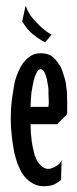

<svg xmlns="http://www.w3.org/2000/svg" viewBox="-20 -645 270 671"><path d="M160.2 -524.4Q160.2 -524.4 160.2 -524.4Q160.2 -524.4 160.2 -524.4Q147.5 -530.3 134.8 -541Q122.1 -550.8 109.4 -564.5Q96.7 -577.1 85.9 -591.8Q76.2 -607.4 69.3 -625Q69.3 -625 63.5 -597.7Q57.6 -570.3 57.6 -570.3Q57.6 -570.3 57.6 -570.3Q57.6 -570.3 57.6 -570.3Q66.4 -555.7 75.2 -544.9Q85 -533.2 94.7 -525.4Q105.5 -516.6 116.2 -509.8Q127 -502 137.7 -497.1Q137.7 -497.1 149.4 -510.7Q160.2 -524.4 160.2 -524.4ZM150.4 -294.9Q150.4 -293.9 150.4 -290Q150.4 -287.1 150.4 -283.2Q149.4 -278.3 149.4 -275.4Q149.4 -272.5 149.4 -271.5Q149.4 -271.5 118.2 -271.5Q86.9 -271.5 86.9 -271.5Q86.9 -271.5 86.9 -271.5Q86.9 -271.5 86.9 -271.5Q86.9 -284.2 87.9 -295.9Q88.9 -308.6 89.8 -321.3Q91.8 -333 93.8 -343.8Q95.7 -353.5 97.7 -363.3Q100.6 -372.1 102.5 -378.9Q105.5 -386.7 108.4 -391.6Q111.3 -397.5 114.3 -400.4Q118.2 -403.3 122.1 -403.3Q122.1 -403.3 122.1 -403.3Q122.1 -403.3 122.1 -403.3Q126 -403.3 128.9 -400.4Q131.8 -398.4 134.8 -393.6Q137.7 -388.7 139.6 -382.8Q141.6 -377 143.6 -369.1Q145.5 -360.4 146.5 -352.5Q148.4 -343.8 149.4 -334Q149.4 -324.2 149.4 -314.5Q150.4 -304.7 150.4 -294.9Q150.4 -294.9 150.4 -294.9Q150.4 -294.9 150.4 -294.9ZM214.8 -290Q214.8 -307.6 213.9 -323.2Q211.9 -338.9 210 -355.5Q207 -370.1 202.1 -383.8Q198.2 -397.5 193.4 -409.2Q186.5 -419.9 179.7 -429.7Q171.9 -439.5 164.1 -446.3Q155.3 -453.1 144.5 -456.1Q133.8 -459 122.1 -459Q122.1 -459 122.1 -459Q122.1 -459 122.1 -459Q109.4 -459 97.7 -455.1Q86.9 -450.2 77.1 -442.4Q67.4 -433.6 58.6 -421.9Q50.8 -410.2 43.9 -394.5Q37.1 -378.9 32.2 -361.3Q28.3 -342.8 25.4 -322.3Q21.5 -299.8 19.5 -277.3Q17.6 -253.9 17.6 -227.5Q17.6 -227.5 17.6 -227.5Q17.6 -227.5 17.6 -227.5Q17.6 -202.1 20.5 -177.7Q22.5 -153.3 26.4 -131.8Q29.3 -110.4 35.2 -91.8Q40 -73.2 47.9 -57.6Q54.7 -42 63.5 -30.3Q72.3 -19.5 84 -10.7Q94.7 -2.9 107.4 2Q120.1 5.9 133.8 5.9Q133.8 5.9 133.8 5.9Q133.8 5.9 133.8 5.9Q145.5 5.9 154.3 3.9Q163.1 2.9 170.9 -1Q177.7 -4.9 183.6 -8.8Q189.5 -12.7 193.4 -16.6Q193.4 -16.6 194.3 -50.8Q195.3 -85 195.3 -85Q195.3 -85 195.3 -85Q195.3 -85 195.3 -85Q192.4 -78.1 187.5 -73.2Q182.6 -67.4 175.8 -64.5Q168.9 -59.6 162.1 -57.6Q155.3 -54.7 148.4 -54.7Q148.4 -54.7 148.4 -54.7Q148.4 -54.7 148.4 -54.7Q140.6 -54.7 133.8 -58.6Q127 -61.5 121.1 -68.4Q115.2 -74.2 110.4 -82Q105.5 -90.8 101.6 -101.6Q98.6 -112.3 95.7 -125Q92.8 -137.7 90.8 -152.3Q88.9 -166 87.9 -180.7Q86.9 -195.3 86.9 -210.9Q86.9 -210.9 133.8 -210.9Q179.7 -210.9 179.7 -210.9Q179.7 -210.9 196.3 -227.5Q212.9 -244.1 212.9 -244.1Q212.9 -244.1 212.9 -244.1Q212.9 -244.1 212.9 -244.1Q213.9 -245.1 213.9 -248Q213.9 -250 214.8 -253.9Q214.8 -256.8 214.8 -259.8Q214.8 -263.7 214.8 -266.6Q214.8 -270.5 214.8 -274.4Q214.8 -277.3 214.8 -281.2Q214.8 -284.2 214.8 -286.1Q214.8 -288.1 214.8 -290Q214.8 -290 214.8 -290Q214.8 -290 214.8 -290Z"/></svg>

Font: AgendaMediumCondGoodkids
Style: AgendaMediumCondGoodkids
Weight: 500
Designer: ""
Version: ""